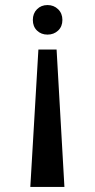

<svg xmlns="http://www.w3.org/2000/svg" viewBox="-20 -511 376 760"><path d="M110 -432Q110 -458 126.5 -474.5Q143 -491 168 -491Q193 -491 210 -474.5Q227 -458 227 -432Q227 -406 210 -390Q193 -374 168 -374Q143 -374 126.5 -390Q110 -406 110 -432ZM132 -315H204L235 229H100Z"/></svg>

Font: MaitreeSemiBold
Style: Regular
Weight: 600
Designer: CadsonDemak Team
Foundry: CadsonDemak
Version: Version 1.000